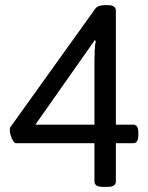

<svg xmlns="http://www.w3.org/2000/svg" viewBox="-20 -722 575 744"><path d="M376 2Q346 2 346 -20V-167H42Q37 -167 31 -176Q25 -185 21.5 -197Q18 -209 18 -218Q18 -227 20 -229L349 -688Q354 -695 363.5 -698.5Q373 -702 383 -702H399Q429 -702 429 -680V-239H496Q516 -239 516 -209V-197Q516 -167 496 -167H429V-20Q429 2 399 2ZM117 -239H346V-487Q346 -504 347 -526Q348 -548 351 -564L347 -566Z"/></svg>

Font: Asap
Style: Regular
Weight: 400
Designer: Pablo Cosgaya
Foundry: Omnibus-Type
Version: Version 3.001